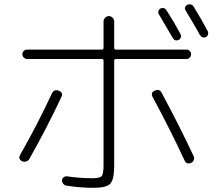

<svg xmlns="http://www.w3.org/2000/svg" viewBox="-20 -860 1040 917"><path d="M420.9 -8.8Q457 -8.8 465.8 -19Q474.6 -29.3 474.6 -73.2V-570.3Q474.6 -578.1 465.8 -578.1H109.4Q100.6 -578.1 93.8 -585Q86.9 -591.8 86.9 -601.1Q86.9 -610.4 93.3 -616.7Q99.6 -623 109.4 -623H465.8Q474.6 -623 474.6 -631.8V-757.8Q474.6 -767.6 482.4 -775.4Q490.2 -783.2 500 -783.2Q509.8 -783.2 517.6 -775.4Q525.4 -767.6 525.4 -757.8V-631.8Q525.4 -623 534.2 -623H871.1Q879.9 -623 886.2 -616.7Q892.6 -610.4 892.6 -601.1Q892.6 -591.8 886.2 -585Q879.9 -578.1 871.1 -578.1H534.2Q525.4 -578.1 525.4 -570.3V-68.4Q525.4 -2.9 506.8 17.1Q488.3 37.1 427.7 37.1Q364.3 37.1 295.9 26.4Q287.1 24.4 281.2 16.6Q275.4 8.8 276.4 0Q277.3 -8.8 285.2 -14.2Q293 -19.5 301.8 -17.6Q362.3 -8.8 420.9 -8.8ZM746.1 -819.3Q753.9 -823.2 761.7 -821.3Q769.5 -819.3 775.4 -810.5Q809.6 -757.8 841.8 -698.2Q845.7 -690.4 843.8 -682.1Q841.8 -673.8 834 -669.9Q816.4 -661.1 805.7 -677.7Q778.3 -724.6 739.3 -791Q734.4 -797.9 736.8 -806.6Q739.3 -815.4 746.1 -819.3ZM963.9 -683.6Q946.3 -674.8 934.6 -693.4Q901.4 -752.9 867.2 -808.6Q856.4 -825.2 874 -836.9Q881.8 -840.8 890.6 -838.9Q899.4 -836.9 904.3 -829.1Q941.4 -769.5 971.7 -711.9Q975.6 -704.1 973.6 -695.8Q971.7 -687.5 963.9 -683.6ZM85.9 -89.8Q64.5 -100.6 77.1 -122.1Q161.1 -269.5 227.5 -413.1Q238.3 -435.5 260.7 -426.8Q283.2 -418 273.4 -397.5Q207 -254.9 120.1 -100.6Q115.2 -91.8 105 -88.9Q94.7 -85.9 85.9 -89.8ZM892.6 -82Q870.1 -73.2 861.3 -93.8Q793 -241.2 709 -396.5Q698.2 -418.9 718.8 -426.8Q741.2 -437.5 752 -417Q836.9 -258.8 905.3 -113.3Q909.2 -104.5 905.3 -95.2Q901.4 -85.9 892.6 -82Z"/></svg>

Font: Rounded-X Mgen+ 1m light
Style: Regular
Weight: 200
Designer: [Source Han Sans]
Ryoko NISHIZUKA  (kana & ideographs); Paul D. Hunt (Latin, Greek & Cyrillic); Wenlong ZHANG  (bopomofo
Version: Version 1.059.20150602